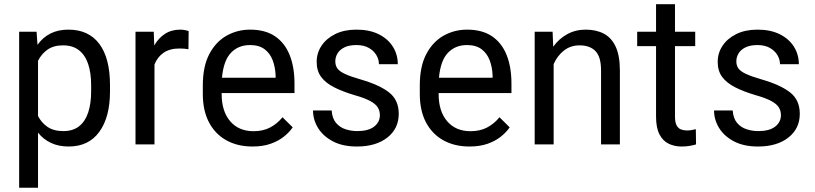

<svg xmlns="http://www.w3.org/2000/svg" viewBox="-20 -677 3821 900"><path d="M300.8 -538.1Q395.5 -538.1 445.6 -471.2Q495.6 -404.3 495.6 -278.3V-248.5Q495.6 -127.9 445.6 -59.1Q395.5 9.8 302.2 9.8Q254.9 9.8 219 -7.1Q183.1 -23.9 158.2 -55.2V203.1H69.8V-528.3H151.4L155.8 -466.8Q180.2 -501.5 216.3 -519.8Q252.4 -538.1 300.8 -538.1ZM407.2 -248.5V-278.3Q407.2 -335 393.3 -376.7Q379.4 -418.5 350.3 -441.4Q321.3 -464.4 275.4 -464.4Q231 -464.4 202.4 -444.1Q173.8 -423.8 158.2 -391.6V-133.3Q173.8 -102.1 202.6 -82.3Q231.4 -62.5 276.9 -62.5Q322.3 -62.5 351.1 -85.4Q379.9 -108.4 393.6 -150.4Q407.2 -192.4 407.2 -248.5Z M825.7 -538.1Q835.4 -538.1 846.9 -535.9Q858.4 -533.7 864.3 -531.2L863.3 -446.3Q844.2 -449.7 820.8 -449.7Q775.9 -449.7 746.8 -429.7Q717.8 -409.7 704.1 -374.5V0H615.2V-528.3H700.7L703.1 -463.9Q722.7 -498.5 753.2 -518.3Q783.7 -538.1 825.7 -538.1Z M1360.4 -240.7H1019V-236.3Q1019 -155.3 1059.1 -108.6Q1099.1 -62 1168.5 -62Q1213.4 -62 1246.6 -79.6Q1279.8 -97.2 1304.2 -127.4L1352.1 -80.1Q1335.9 -56.6 1310.5 -36.4Q1285.2 -16.1 1248.8 -3.2Q1212.4 9.8 1163.6 9.8Q1093.3 9.8 1040.8 -19.5Q988.3 -48.8 959.5 -103.8Q930.7 -158.7 930.7 -236.3V-276.4Q930.7 -365.7 961.2 -423.6Q991.7 -481.4 1042.2 -509.8Q1092.8 -538.1 1152.3 -538.1Q1223.1 -538.1 1269 -507.1Q1314.9 -476.1 1337.6 -419.4Q1360.4 -362.8 1360.4 -285.6ZM1151.9 -465.8Q1097.2 -465.8 1062.5 -429.4Q1027.8 -393.1 1020.5 -312.5H1272V-322.3Q1270.5 -361.8 1258.3 -394.3Q1246.1 -426.8 1220.2 -446.3Q1194.3 -465.8 1151.9 -465.8Z M1640.6 -231.4Q1585 -248 1545.7 -268.1Q1506.3 -288.1 1485.4 -316.4Q1464.4 -344.7 1464.4 -386.7Q1464.4 -428.7 1487.3 -462.9Q1510.3 -497.1 1552 -517.6Q1593.8 -538.1 1650.9 -538.1Q1711.9 -538.1 1755.1 -516.6Q1798.3 -495.1 1821.5 -458.3Q1844.7 -421.4 1844.7 -376H1756.3Q1756.3 -398.4 1744.1 -418.9Q1731.9 -439.5 1708.5 -452.6Q1685.1 -465.8 1650.9 -465.8Q1616.2 -465.8 1594.2 -454.8Q1572.3 -443.8 1562 -426.5Q1551.8 -409.2 1551.8 -389.6Q1551.8 -370.1 1561.3 -356.4Q1570.8 -342.8 1596.7 -330.6Q1622.6 -318.4 1670.4 -304.7Q1760.7 -278.3 1804.9 -242.9Q1849.1 -207.5 1849.1 -143.6Q1849.1 -74.2 1795.7 -32.2Q1742.2 9.8 1653.3 9.8Q1586.4 9.8 1540.5 -14.4Q1494.6 -38.6 1470.9 -77.1Q1447.3 -115.7 1447.3 -159.2H1534.7Q1537.1 -122.1 1555.2 -100.8Q1573.2 -79.6 1600.1 -71Q1627 -62.5 1654.3 -62.5Q1706.5 -62.5 1733.6 -83.5Q1760.7 -104.5 1760.7 -137.2Q1760.7 -157.2 1751 -173.3Q1741.2 -189.5 1715.1 -203.6Q1689 -217.8 1640.6 -231.4Z M2377.4 -240.7H2036.1V-236.3Q2036.1 -155.3 2076.2 -108.6Q2116.2 -62 2185.5 -62Q2230.5 -62 2263.7 -79.6Q2296.9 -97.2 2321.3 -127.4L2369.1 -80.1Q2353 -56.6 2327.6 -36.4Q2302.2 -16.1 2265.9 -3.2Q2229.5 9.8 2180.7 9.8Q2110.4 9.8 2057.9 -19.5Q2005.4 -48.8 1976.6 -103.8Q1947.8 -158.7 1947.8 -236.3V-276.4Q1947.8 -365.7 1978.3 -423.6Q2008.8 -481.4 2059.3 -509.8Q2109.9 -538.1 2169.4 -538.1Q2240.2 -538.1 2286.1 -507.1Q2332 -476.1 2354.7 -419.4Q2377.4 -362.8 2377.4 -285.6ZM2168.9 -465.8Q2114.3 -465.8 2079.6 -429.4Q2044.9 -393.1 2037.6 -312.5H2289.1V-322.3Q2287.6 -361.8 2275.4 -394.3Q2263.2 -426.8 2237.3 -446.3Q2211.4 -465.8 2168.9 -465.8Z M2725.6 -538.1Q2774.9 -538.1 2810.8 -519Q2846.7 -500 2866.2 -457.8Q2885.7 -415.5 2885.7 -346.2V0H2797.4V-347.2Q2797.4 -410.6 2771.2 -437.5Q2745.1 -464.4 2696.8 -464.4Q2654.3 -464.4 2623.3 -439.9Q2592.3 -415.5 2575.2 -376.5V0H2486.3V-528.3H2570.3L2573.2 -458Q2600.1 -495.6 2638.9 -516.8Q2677.7 -538.1 2725.6 -538.1Z M3241.7 -71.3 3242.7 0Q3231.4 3.4 3214.4 6.6Q3197.3 9.8 3175.3 9.8Q3141.6 9.8 3114.3 -3.4Q3086.9 -16.6 3071 -47.6Q3055.2 -78.6 3055.2 -131.3V-460.9H2966.8V-528.3H3055.2V-657.2H3144V-528.3H3238.8V-460.9H3144V-130.9Q3144 -103 3151.9 -88.9Q3159.7 -74.7 3172.6 -70.1Q3185.5 -65.4 3200.7 -65.4Q3211.9 -65.4 3222.9 -67.4Q3233.9 -69.3 3240.7 -71.3Q3241.2 -71.3 3241.7 -71.3Z M3520.5 -231.4Q3464.8 -248 3425.5 -268.1Q3386.2 -288.1 3365.2 -316.4Q3344.2 -344.7 3344.2 -386.7Q3344.2 -428.7 3367.2 -462.9Q3390.1 -497.1 3431.9 -517.6Q3473.6 -538.1 3530.8 -538.1Q3591.8 -538.1 3635 -516.6Q3678.2 -495.1 3701.4 -458.3Q3724.6 -421.4 3724.6 -376H3636.2Q3636.2 -398.4 3624 -418.9Q3611.8 -439.5 3588.4 -452.6Q3564.9 -465.8 3530.8 -465.8Q3496.1 -465.8 3474.1 -454.8Q3452.1 -443.8 3441.9 -426.5Q3431.6 -409.2 3431.6 -389.6Q3431.6 -370.1 3441.2 -356.4Q3450.7 -342.8 3476.6 -330.6Q3502.4 -318.4 3550.3 -304.7Q3640.6 -278.3 3684.8 -242.9Q3729 -207.5 3729 -143.6Q3729 -74.2 3675.5 -32.2Q3622.1 9.8 3533.2 9.8Q3466.3 9.8 3420.4 -14.4Q3374.5 -38.6 3350.8 -77.1Q3327.1 -115.7 3327.1 -159.2H3414.6Q3417 -122.1 3435.1 -100.8Q3453.1 -79.6 3480 -71Q3506.8 -62.5 3534.2 -62.5Q3586.4 -62.5 3613.5 -83.5Q3640.6 -104.5 3640.6 -137.2Q3640.6 -157.2 3630.9 -173.3Q3621.1 -189.5 3595 -203.6Q3568.8 -217.8 3520.5 -231.4Z"/></svg>

Font: Robert Sans Medium
Style: Regular
Weight: 500
Designer: Christian Robertson (extended by Adam Twardoch)
Foundry: Google
Version: Version 12.135;April 2, 2019;FontCreator 11.5.0.2425 64-bit;